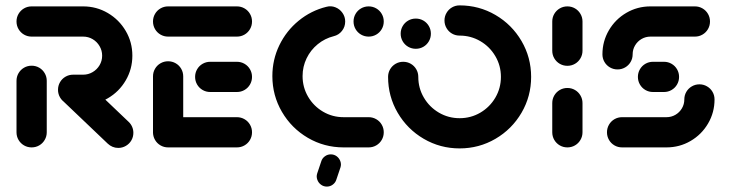

<svg xmlns="http://www.w3.org/2000/svg" viewBox="-20 -542 2680 706"><path d="M96.3 0Q81.1 0 68.3 -7.4Q55.6 -14.8 48.1 -27.6Q40.7 -40.4 40.7 -55.6V-244.8Q40.7 -260 48.1 -272.8Q55.6 -285.6 68.3 -293Q81.1 -300.4 96.3 -300.4Q111.5 -300.4 124.3 -293Q137 -285.6 144.4 -272.8Q151.9 -260 151.9 -244.8V-55.6Q151.9 -40.4 144.4 -27.6Q137 -14.8 124.3 -7.4Q111.5 0 96.3 0ZM470.4 -53.7Q470.4 -38.5 463 -25.7Q455.6 -13 442.8 -5.6Q430 1.9 414.8 1.9Q403.7 1.9 393.9 -2.2Q384.1 -6.3 376.3 -13.7L210.7 -171.5Q202.6 -179.6 198 -189.8Q193.3 -200 193.3 -211.9Q193.3 -227 200.7 -239.8Q208.1 -252.6 220.9 -260Q233.7 -267.4 248.9 -267.4Q259.6 -267.4 269.6 -263.3Q279.6 -259.3 287 -252.2L453.3 -93.7Q461.5 -85.9 465.9 -75.6Q470.4 -65.2 470.4 -53.7ZM193.3 -211.9Q193.3 -227 200.7 -239.8Q208.1 -252.6 220.9 -260Q233.7 -267.4 248.9 -267.4H285.6Q304.8 -267.4 320.7 -276.9Q336.7 -286.3 346.1 -302.2Q355.6 -318.1 355.6 -337.4Q355.6 -356.3 346.1 -372.4Q336.7 -388.5 320.7 -398Q304.8 -407.4 285.6 -407.4H96.3Q81.1 -407.4 68.3 -414.8Q55.6 -422.2 48.1 -435Q40.7 -447.8 40.7 -463Q40.7 -478.1 48.1 -490.9Q55.6 -503.7 68.3 -511.1Q81.1 -518.5 96.3 -518.5H285.6Q334.8 -518.5 376.5 -494.1Q418.1 -469.6 442.4 -428.1Q466.7 -386.7 466.7 -337.4Q466.7 -288.1 442.4 -246.5Q418.1 -204.8 376.5 -180.6Q334.8 -156.3 285.6 -156.3H248.9Q233.7 -156.3 220.9 -163.7Q208.1 -171.1 200.7 -183.9Q193.3 -196.7 193.3 -211.9Z M542.6 -51.9V-261.1Q542.6 -276.3 550 -289.1Q557.4 -301.9 570.2 -309.3Q583 -316.7 598.1 -316.7Q613.3 -316.7 626.1 -309.3Q638.9 -301.9 646.3 -289.1Q653.7 -276.3 653.7 -261.1V-51.9ZM906.7 -55.6Q906.7 -40.4 899.3 -27.6Q891.9 -14.8 879.1 -7.4Q866.3 0 851.1 0H598.1Q583 0 570.2 -7.4Q557.4 -14.8 550 -27.6Q542.6 -40.4 542.6 -55.6Q542.6 -70.7 550 -83.5Q557.4 -96.3 570.2 -103.7Q583 -111.1 598.1 -111.1H851.1Q866.3 -111.1 879.1 -103.7Q891.9 -96.3 899.3 -83.5Q906.7 -70.7 906.7 -55.6ZM697.4 -259.3Q697.4 -274.4 704.8 -287.2Q712.2 -300 725 -307.4Q737.8 -314.8 753 -314.8H851.1Q866.3 -314.8 879.1 -307.4Q891.9 -300 899.3 -287.2Q906.7 -274.4 906.7 -259.3Q906.7 -244.1 899.3 -231.3Q891.9 -218.5 879.1 -211.1Q866.3 -203.7 851.1 -203.7H753Q737.8 -203.7 725 -211.1Q712.2 -218.5 704.8 -231.3Q697.4 -244.1 697.4 -259.3ZM542.6 -463Q542.6 -478.1 550 -490.9Q557.4 -503.7 570.2 -511.1Q583 -518.5 598.1 -518.5H851.1Q866.3 -518.5 879.1 -511.1Q891.9 -503.7 899.3 -490.9Q906.7 -478.1 906.7 -463Q906.7 -447.8 899.3 -435Q891.9 -422.2 879.1 -414.8Q866.3 -407.4 851.1 -407.4H598.1Q583 -407.4 570.2 -414.8Q557.4 -422.2 550 -435Q542.6 -447.8 542.6 -463Z M981.5 -262.2Q981.5 -322.6 1007.2 -375.7Q1033 -428.9 1078.3 -465.9Q1123.7 -503 1180.4 -517Q1197.4 -521.5 1213.3 -515.2Q1229.3 -508.9 1239.3 -494.6Q1249.3 -480.4 1249.3 -463Q1249.3 -443.3 1237.4 -428.3Q1225.6 -413.3 1207 -408.9Q1174.4 -400.7 1148.3 -379.4Q1122.2 -358.1 1107.4 -327.6Q1092.6 -297 1092.6 -262.2Q1092.6 -221.1 1112.8 -186.5Q1133 -151.9 1167.6 -131.5Q1202.2 -111.1 1243.3 -111.1H1335.6Q1350.7 -111.1 1363.5 -103.7Q1376.3 -96.3 1383.7 -83.5Q1391.1 -70.7 1391.1 -55.6Q1391.1 -40.4 1383.7 -27.6Q1376.3 -14.8 1363.5 -7.4Q1350.7 0 1335.6 0H1243.3Q1172.2 0 1112 -35.2Q1051.9 -70.4 1016.7 -130.7Q981.5 -191.1 981.5 -262.2ZM1280 -463Q1280 -478.1 1287.4 -490.9Q1294.8 -503.7 1307.6 -511.1Q1320.4 -518.5 1335.6 -518.5Q1350.7 -518.5 1363.5 -511.1Q1376.3 -503.7 1383.7 -490.9Q1391.1 -478.1 1391.1 -463Q1391.1 -447.8 1383.7 -435Q1376.3 -422.2 1363.5 -414.8Q1350.7 -407.4 1335.6 -407.4Q1320.4 -407.4 1307.6 -414.8Q1294.8 -422.2 1287.4 -435Q1280 -447.8 1280 -463ZM1146.3 95.9 1161.1 51.9Q1164.4 40.4 1174.3 33Q1184.1 25.6 1196.3 25.6Q1208.5 25.6 1218 32.6Q1227.4 39.6 1231.5 50.9Q1235.6 62.2 1231.9 73.7L1217 117.8Q1213.7 129.3 1203.9 136.7Q1194.1 144.1 1181.9 144.1Q1169.6 144.1 1160.2 137Q1150.7 130 1146.7 118.7Q1142.6 107.4 1146.3 95.9Z M1453.3 -418.1Q1453.3 -433.3 1460.7 -446.1Q1468.1 -458.9 1480.9 -466.3Q1493.7 -473.7 1508.9 -473.7Q1524.1 -473.7 1536.9 -466.3Q1549.6 -458.9 1557 -446.1Q1564.4 -433.3 1564.4 -418.1Q1564.4 -403 1557 -390.2Q1549.6 -377.4 1536.9 -370Q1524.1 -362.6 1508.9 -362.6Q1493.7 -362.6 1480.9 -370Q1468.1 -377.4 1460.7 -390.2Q1453.3 -403 1453.3 -418.1ZM1614.4 -466.7Q1614.4 -481.9 1621.9 -494.6Q1629.3 -507.4 1642 -514.8Q1654.8 -522.2 1670 -522.2Q1741.4 -522.2 1801.9 -486.9Q1862.3 -451.6 1897.7 -391.1Q1933 -330.6 1933 -259.3Q1933 -187.9 1897.7 -127.4Q1862.3 -66.9 1801.9 -31.6Q1741.4 3.7 1670 3.7Q1598.6 3.7 1538.1 -31.6Q1477.7 -66.9 1442.3 -127.4Q1407 -187.9 1407 -259.3Q1407 -274.4 1414.4 -287.2Q1421.9 -300 1434.6 -307.4Q1447.4 -314.8 1462.6 -314.8Q1477.8 -314.8 1490.6 -307.4Q1503.3 -300 1510.7 -287.2Q1518.1 -274.4 1518.1 -259.3Q1518.1 -217.9 1538.6 -183.1Q1559 -148.3 1593.9 -127.8Q1628.7 -107.4 1670.1 -107.4Q1711.5 -107.4 1746.3 -127.8Q1781.1 -148.3 1801.5 -183.1Q1821.9 -218 1821.9 -259.3Q1821.9 -300.7 1801.4 -335.5Q1781 -370.3 1746.2 -390.7Q1711.4 -411.1 1670 -411.1Q1654.8 -411.1 1642 -418.5Q1629.3 -425.9 1621.9 -438.7Q1614.4 -451.5 1614.4 -466.7Z M2066.3 0Q2051.1 0 2038.3 -7.4Q2025.6 -14.8 2018.1 -27.6Q2010.7 -40.4 2010.7 -55.6V-163Q2010.7 -178.1 2018.1 -190.9Q2025.6 -203.7 2038.3 -211.1Q2051.1 -218.5 2066.3 -218.5Q2081.5 -218.5 2094.3 -211.1Q2107 -203.7 2114.4 -190.9Q2121.9 -178.1 2121.9 -163V-55.6Q2121.9 -40.4 2114.4 -27.6Q2107 -14.8 2094.3 -7.4Q2081.5 0 2066.3 0ZM2066.3 -300Q2051.1 -300 2038.3 -307.4Q2025.6 -314.8 2018.1 -327.6Q2010.7 -340.4 2010.7 -355.6V-463Q2010.7 -478.1 2018.1 -490.9Q2025.6 -503.7 2038.3 -511.1Q2051.1 -518.5 2066.3 -518.5Q2081.5 -518.5 2094.3 -511.1Q2107 -503.7 2114.4 -490.9Q2121.9 -478.1 2121.9 -463V-355.6Q2121.9 -340.4 2114.4 -327.6Q2107 -314.8 2094.3 -307.4Q2081.5 -300 2066.3 -300Z M2551.9 -231.9Q2567 -231.9 2579.8 -224.4Q2592.6 -217 2600 -204.3Q2607.4 -191.5 2607.4 -176.3Q2607.4 -128.5 2583.7 -88Q2560 -47.4 2519.4 -23.7Q2478.9 0 2430.7 0H2267.4Q2252.2 0 2239.4 -7.4Q2226.7 -14.8 2219.3 -27.6Q2211.9 -40.4 2211.9 -55.6Q2211.9 -70.7 2219.3 -83.5Q2226.7 -96.3 2239.4 -103.7Q2252.2 -111.1 2267.4 -111.1H2430.7Q2448.5 -111.1 2463.5 -119.8Q2478.5 -128.5 2487.4 -143.5Q2496.3 -158.5 2496.3 -176.3Q2496.3 -191.5 2503.7 -204.3Q2511.1 -217 2523.9 -224.4Q2536.7 -231.9 2551.9 -231.9ZM2477 -259.3Q2477 -244.1 2469.6 -231.3Q2462.2 -218.5 2449.4 -211.1Q2436.7 -203.7 2421.5 -203.7H2381.1Q2365.9 -203.7 2353.1 -211.1Q2340.4 -218.5 2333 -231.3Q2325.6 -244.1 2325.6 -259.3Q2325.6 -274.4 2333 -287.2Q2340.4 -300 2353.1 -307.4Q2365.9 -314.8 2381.1 -314.8H2421.5Q2436.7 -314.8 2449.4 -307.4Q2462.2 -300 2469.6 -287.2Q2477 -274.4 2477 -259.3ZM2250.7 -286.7Q2235.6 -286.7 2222.8 -294.1Q2210 -301.5 2202.6 -314.3Q2195.2 -327 2195.2 -342.2Q2195.2 -390 2218.9 -430.6Q2242.6 -471.1 2283.1 -494.8Q2323.7 -518.5 2371.9 -518.5H2535.2Q2550.4 -518.5 2563.1 -511.1Q2575.9 -503.7 2583.3 -490.9Q2590.7 -478.1 2590.7 -463Q2590.7 -447.8 2583.3 -435Q2575.9 -422.2 2563.1 -414.8Q2550.4 -407.4 2535.2 -407.4H2371.9Q2354.1 -407.4 2339.1 -398.7Q2324.1 -390 2315.2 -375Q2306.3 -360 2306.3 -342.2Q2306.3 -327 2298.9 -314.3Q2291.5 -301.5 2278.7 -294.1Q2265.9 -286.7 2250.7 -286.7Z"/></svg>

Font: 26F Galaxy Sans
Style: Regular
Weight: 400
Designer: C₂₉H₂₅N₃O₅
Version: Version 1.100;FEAKit 1.0